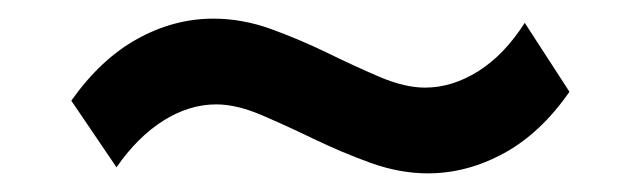

<svg xmlns="http://www.w3.org/2000/svg" viewBox="-20 -436 688 206"><path d="M439 -250Q409 -250 377.8 -261.2Q346.5 -272.5 316.5 -287Q286.5 -301.5 260 -312.8Q233.5 -324 212 -324Q183 -324 155.2 -306.5Q127.5 -289 105 -256.5L56.5 -328Q88 -372.5 127.2 -394.2Q166.5 -416 209 -416Q240 -416 271 -404.8Q302 -393.5 331.8 -379Q361.5 -364.5 388 -353.2Q414.5 -342 436 -342Q465 -342 493 -359.5Q521 -377 543 -411.5L591 -337.5Q560 -293 520.5 -271.5Q481 -250 439 -250Z"/></svg>

Font: Geologica Roman Medium
Style: Regular
Weight: 500
Designer: Sindre Bremnes, Frode Helland
Foundry: Monokrom Skriftforlag AS
Version: Version 1.010;gftools[0.9.28]